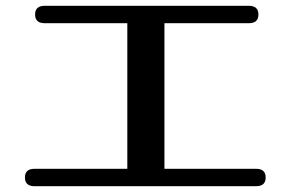

<svg xmlns="http://www.w3.org/2000/svg" viewBox="-20 -664 1007 662"><path d="M547 -85V-82H863Q896 -82 896 -52Q896 -22 863 -22H99Q66 -22 66 -52Q66 -82 99 -82H419V-85V-581V-584H134Q101 -584 101 -614Q101 -644 134 -644H838Q871 -644 871 -614Q871 -584 838 -584H547V-581Z"/></svg>

Font: Yusei Magic
Style: Regular
Weight: 400
Designer: Tanukizamurai
Foundry: Yusei Magic Project
Version: Version 1.200